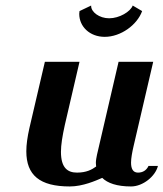

<svg xmlns="http://www.w3.org/2000/svg" viewBox="-20 -663 590 693"><path d="M374 -597C338 -597 309 -620 309 -641V-643L267 -623C267 -620 266 -616 266 -613C266 -567 304 -530 358 -530C416 -530 475 -573 493 -623L459 -643C451 -621 411 -597 374 -597ZM408 -440 330 -104C328 -94 326 -84 326 -75C326 -71 327 -66 327 -62C312 -51 292 -40 258 -40C225 -40 200 -56 200 -115C200 -140 205 -171 214 -212L267 -440H142L86 -200C79 -169 75 -141 75 -117C75 -31 123 10 232 10C279 10 326 -11 349 -21C368 -2 402 10 453 10C496 10 541 -27 550 -64H516C508 -47 494 -40 478 -40C460 -40 453 -54 453 -76C453 -92 457 -113 462 -135L533 -440Z"/></svg>

Font: Pfennig
Style: BoldItalic
Weight: 700
Italic angle: -13°
Version: Version 20100423